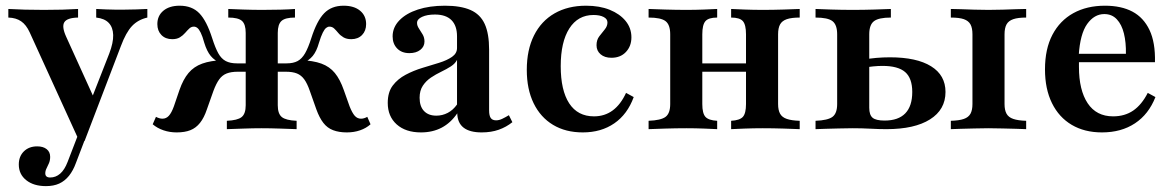

<svg xmlns="http://www.w3.org/2000/svg" viewBox="-20 -448 4071 666"><path d="M254.8 41.1 83.1 -335.5Q71 -362.1 53.2 -374.2Q35.5 -386.3 8.9 -387.1V-416.9Q37.9 -415.3 66.9 -414.5Q96 -413.7 132.3 -413.7Q168.5 -413.7 196.4 -414.5Q224.2 -415.3 250.8 -416.9V-387.1Q212.9 -386.3 203.2 -371Q193.5 -355.6 209.7 -320.2L309.7 -100L291.9 -91.1L358.9 -262.1Q373.4 -300 372.6 -326.6Q371.8 -353.2 357.3 -368.5Q342.7 -383.9 313.7 -387.1V-416.9Q332.3 -416.1 348.4 -415.3Q364.5 -414.5 379.8 -414.5Q395.2 -414.5 409.7 -414.5Q429.8 -414.5 452.4 -415.3Q475 -416.1 491.1 -416.9V-387.1Q458.9 -379.8 437.9 -357.7Q416.9 -335.5 399.2 -287.9L273.4 41.1ZM139.5 197.6Q96.8 197.6 71 177Q45.2 156.5 45.2 122.6Q45.2 94.4 62.9 77Q80.6 59.7 108.9 59.7Q129.8 59.7 141.9 69.4Q154 79 154 96Q154 108.1 150 117.7Q146 127.4 141.5 135.9Q137.1 144.4 137.1 153.2Q137.1 167.7 154 167.7Q173.4 167.7 188.7 154.4Q204 141.1 214.5 113.7L266.1 -20.2L291.9 -9.7L243.5 116.9Q233.9 143.5 219.4 161.7Q204.8 179.8 185.5 188.7Q166.1 197.6 139.5 197.6Z M1183.1 11.3Q1155.6 11.3 1135.5 3.6Q1115.3 -4 1101.6 -21.8Q1087.9 -39.5 1077.4 -68.5L1054.8 -132.3Q1046 -158.1 1035.5 -172.6Q1025 -187.1 1010.1 -193.1Q995.2 -199.2 971 -199.2H922.6V-228.2H974.2Q997.6 -228.2 1012.5 -236.3Q1027.4 -244.4 1038.3 -263.3Q1049.2 -282.3 1059.7 -315.3Q1079 -375.8 1104.4 -402Q1129.8 -428.2 1171.8 -428.2Q1208.1 -428.2 1229 -410.9Q1250 -393.5 1250 -364.5Q1250 -341.1 1235.9 -326.6Q1221.8 -312.1 1198.4 -312.1Q1182.3 -312.1 1171.4 -318.5Q1160.5 -325 1153.2 -333.9Q1146 -342.7 1139.1 -349.2Q1132.3 -355.6 1122.6 -355.6Q1116.9 -355.6 1111.3 -351.2Q1105.6 -346.8 1099.6 -334.7Q1093.5 -322.6 1086.3 -299.2Q1078.2 -270.2 1064.9 -254Q1051.6 -237.9 1029 -228.2L1021 -239.5Q1066.1 -237.9 1094.8 -227.4Q1123.4 -216.9 1141.5 -194.8Q1159.7 -172.6 1172.6 -135.5L1192.7 -79Q1201.6 -56.5 1210.5 -46.4Q1219.4 -36.3 1232.3 -36.3Q1242.7 -36.3 1254 -42.7L1265.3 -16.9Q1250 -3.2 1229 4Q1208.1 11.3 1183.1 11.3ZM592.7 11.3Q568.5 11.3 547.2 4Q525.8 -3.2 509.7 -16.9L521 -42.7Q533.1 -36.3 543.5 -36.3Q556.5 -36.3 565.7 -46.4Q575 -56.5 583.1 -79L602.4 -135.5Q615.3 -172.6 633.9 -194.8Q652.4 -216.9 681.5 -227.4Q710.5 -237.9 754.8 -239.5L746.8 -228.2Q724.2 -237.9 710.9 -254Q697.6 -270.2 688.7 -299.2Q682.3 -322.6 676.2 -334.7Q670.2 -346.8 664.5 -351.2Q658.9 -355.6 652.4 -355.6Q643.5 -355.6 636.7 -349.2Q629.8 -342.7 622.2 -333.9Q614.5 -325 604 -318.5Q593.5 -312.1 577.4 -312.1Q554 -312.1 539.9 -326.6Q525.8 -341.1 525.8 -364.5Q525.8 -393.5 546.8 -410.9Q567.7 -428.2 603.2 -428.2Q646 -428.2 671.4 -402Q696.8 -375.8 716.1 -315.3Q726.6 -282.3 737.1 -263.3Q747.6 -244.4 762.9 -236.3Q778.2 -228.2 801.6 -228.2H852.4V-199.2H804.8Q781.5 -199.2 766.1 -193.1Q750.8 -187.1 740.3 -172.6Q729.8 -158.1 720.2 -132.3L697.6 -68.5Q687.9 -39.5 673.8 -21.8Q659.7 -4 640.3 3.6Q621 11.3 592.7 11.3ZM766.9 0V-29Q804 -30.6 818.1 -41.9Q832.3 -53.2 832.3 -83.1V-333.9Q832.3 -363.7 819.4 -375.4Q806.5 -387.1 771.8 -387.1V-416.9Q788.7 -416.1 823 -414.9Q857.3 -413.7 889.5 -413.7Q922.6 -413.7 953.2 -414.5Q983.9 -415.3 1003.2 -416.9V-387.1Q969.4 -387.1 956.5 -375.4Q943.5 -363.7 943.5 -333.9V-83.1Q943.5 -53.2 957.7 -41.9Q971.8 -30.6 1008.9 -29V0Q985.5 -0.8 951.6 -2Q917.7 -3.2 886.3 -3.2Q857.3 -3.2 825.4 -2Q793.5 -0.8 766.9 0Z M1440.3 11.3Q1387.1 11.3 1356 -16.5Q1325 -44.4 1325 -91.1Q1325 -128.2 1342.3 -151.2Q1359.7 -174.2 1387.1 -188.7Q1414.5 -203.2 1445.2 -212.5Q1475.8 -221.8 1503.2 -230.2Q1530.6 -238.7 1548 -250.8Q1565.3 -262.9 1565.3 -281.5V-321.8Q1565.3 -358.9 1546 -378.2Q1526.6 -397.6 1488.7 -397.6Q1461.3 -397.6 1444 -389.5Q1426.6 -381.5 1426.6 -368.5Q1426.6 -358.9 1433.1 -349.2Q1439.5 -339.5 1446 -328.6Q1452.4 -317.7 1452.4 -304Q1452.4 -286.3 1437.9 -275Q1423.4 -263.7 1400 -263.7Q1373.4 -263.7 1357.7 -279.8Q1341.9 -296 1341.9 -321.8Q1341.9 -353.2 1365.3 -377.4Q1388.7 -401.6 1429.4 -414.9Q1470.2 -428.2 1523.4 -428.2Q1578.2 -428.2 1612.1 -413.3Q1646 -398.4 1661.3 -364.9Q1676.6 -331.5 1676.6 -275.8V-65.3Q1676.6 -46.8 1682.3 -38.7Q1687.9 -30.6 1700.8 -30.6Q1711.3 -30.6 1722.2 -35.9Q1733.1 -41.1 1745.2 -48.4L1757.3 -24.2Q1736.3 -7.3 1710.1 2Q1683.9 11.3 1650.8 11.3Q1567.7 11.3 1566.1 -54.8Q1543.5 -21.8 1512.1 -5.2Q1480.6 11.3 1440.3 11.3ZM1493.5 -46.8Q1514.5 -46.8 1533.1 -56.5Q1551.6 -66.1 1565.3 -85.5V-240.3Q1558.9 -227.4 1544 -217.7Q1529 -208.1 1510.5 -199.2Q1491.9 -190.3 1475 -179Q1458.1 -167.7 1446.8 -150.8Q1435.5 -133.9 1435.5 -108.9Q1435.5 -79 1450.8 -62.9Q1466.1 -46.8 1493.5 -46.8Z M2001.6 11.3Q1941.9 11.3 1898.4 -14.9Q1854.8 -41.1 1831 -89.9Q1807.3 -138.7 1807.3 -205.6Q1807.3 -275 1832.3 -325Q1857.3 -375 1903.6 -401.6Q1950 -428.2 2012.9 -428.2Q2059.7 -428.2 2094.8 -414.1Q2129.8 -400 2150 -375.4Q2170.2 -350.8 2170.2 -318.5Q2170.2 -287.9 2151.2 -267.7Q2132.3 -247.6 2100.8 -247.6Q2077.4 -247.6 2063.3 -259.7Q2049.2 -271.8 2049.2 -291.1Q2049.2 -309.7 2058.9 -322.2Q2068.5 -334.7 2077.8 -346Q2087.1 -357.3 2087.1 -370.2Q2087.1 -382.3 2073.8 -389.1Q2060.5 -396 2038.7 -396Q1984.7 -396 1954.8 -349.2Q1925 -302.4 1925 -218.5Q1925 -134.7 1954.4 -89.5Q1983.9 -44.4 2040.3 -44.4Q2077.4 -44.4 2105.2 -64.9Q2133.1 -85.5 2151.6 -125.8L2178.2 -111.3Q2156.5 -51.6 2110.9 -20.2Q2065.3 11.3 2001.6 11.3Z M2516.1 0V-29Q2546 -30.6 2556.9 -42.7Q2567.7 -54.8 2567.7 -87.1V-329Q2567.7 -362.1 2556.9 -374.6Q2546 -387.1 2516.1 -387.1V-416.9Q2531.5 -416.1 2562.5 -414.9Q2593.5 -413.7 2625.8 -413.7Q2661.3 -413.7 2698.4 -414.9Q2735.5 -416.1 2754 -416.9V-387.1Q2725.8 -387.1 2709.3 -381.5Q2692.7 -375.8 2685.9 -363.3Q2679 -350.8 2679 -329V-87.1Q2679 -66.1 2685.9 -53.6Q2692.7 -41.1 2709.3 -35.5Q2725.8 -29.8 2754 -29V0Q2735.5 -0.8 2698.4 -2Q2661.3 -3.2 2625.8 -3.2Q2593.5 -3.2 2562.5 -2Q2531.5 -0.8 2516.1 0ZM2229.8 0V-29Q2272.6 -30.6 2288.7 -42.7Q2304.8 -54.8 2304.8 -87.1V-329Q2304.8 -362.1 2288.7 -374.6Q2272.6 -387.1 2229.8 -387.1V-416.9Q2249.2 -416.1 2287.1 -414.9Q2325 -413.7 2361.3 -413.7Q2392.7 -413.7 2422.6 -414.9Q2452.4 -416.1 2467.7 -416.9V-387.1Q2437.9 -387.1 2427 -374.6Q2416.1 -362.1 2416.1 -329V-87.1Q2416.1 -54.8 2427 -42.7Q2437.9 -30.6 2467.7 -29V0Q2452.4 -0.8 2422.6 -2Q2392.7 -3.2 2361.3 -3.2Q2325 -3.2 2287.1 -2Q2249.2 -0.8 2229.8 0ZM2372.6 -199.2V-228.2H2611.3V-199.2Z M3278.2 0V-29Q3307.3 -29.8 3323.4 -35.5Q3339.5 -41.1 3346.4 -53.6Q3353.2 -66.1 3353.2 -87.1V-329Q3353.2 -350.8 3346.4 -363.3Q3339.5 -375.8 3323.4 -381.5Q3307.3 -387.1 3278.2 -387.1V-416.9Q3291.1 -416.9 3312.5 -416.1Q3333.9 -415.3 3359.3 -414.5Q3384.7 -413.7 3408.9 -413.7Q3433.1 -413.7 3458.5 -414.5Q3483.9 -415.3 3505.6 -416.1Q3527.4 -416.9 3539.5 -416.9V-387.1Q3511.3 -387.1 3494.8 -381.5Q3478.2 -375.8 3471.4 -363.3Q3464.5 -350.8 3464.5 -329V-87.1Q3464.5 -66.1 3471.4 -53.6Q3478.2 -41.1 3494.8 -35.5Q3511.3 -29.8 3539.5 -29V0Q3527.4 -0.8 3505.6 -1.2Q3483.9 -1.6 3458.5 -2.4Q3433.1 -3.2 3408.1 -3.2Q3384.7 -3.2 3359.3 -2.4Q3333.9 -1.6 3312.5 -1.2Q3291.1 -0.8 3278.2 0ZM2808.9 0V-29Q2851.6 -30.6 2867.7 -42.7Q2883.9 -54.8 2883.9 -87.1V-329Q2883.9 -362.1 2867.7 -374.6Q2851.6 -387.1 2808.9 -387.1V-416.9Q2827.4 -416.1 2863.3 -414.9Q2899.2 -413.7 2938.7 -413.7Q2975.8 -413.7 3013.7 -414.9Q3051.6 -416.1 3070.2 -416.9V-387.1Q3028.2 -387.1 3011.7 -374.6Q2995.2 -362.1 2995.2 -329V-74.2Q2995.2 -49.2 3006.9 -39.5Q3018.5 -29.8 3048.4 -29.8Q3096 -29.8 3120.2 -54.8Q3144.4 -79.8 3144.4 -129Q3144.4 -176.6 3119.8 -198Q3095.2 -219.4 3041.1 -219.4Q3025.8 -219.4 3008.9 -217.7Q2991.9 -216.1 2969.4 -212.9V-240.3Q2996 -245.2 3019.8 -247.2Q3043.5 -249.2 3066.9 -249.2Q3159.7 -249.2 3209.7 -218.1Q3259.7 -187.1 3259.7 -129Q3259.7 -67.7 3206 -33.9Q3152.4 0 3054.8 0Q3029 0 2999.6 -1.6Q2970.2 -3.2 2936.3 -3.2Q2913.7 -3.2 2889.1 -2.4Q2864.5 -1.6 2843.1 -1.2Q2821.8 -0.8 2808.9 0Z M3802.4 11.3Q3741.9 11.3 3697.6 -14.9Q3653.2 -41.1 3629 -90.3Q3604.8 -139.5 3604.8 -207.3Q3604.8 -278.2 3630.6 -327.4Q3656.5 -376.6 3703.2 -402.4Q3750 -428.2 3812.9 -428.2Q3869.4 -428.2 3908.1 -407.7Q3946.8 -387.1 3967.3 -344Q3987.9 -300.8 3986.3 -232.3H3684.7L3683.1 -261.3H3885.5Q3886.3 -300.8 3878.6 -331.9Q3871 -362.9 3854 -381Q3837.1 -399.2 3810.5 -399.2Q3775.8 -399.2 3751.2 -364.9Q3726.6 -330.6 3721.8 -255.6L3723.4 -252.4Q3722.6 -245.2 3722.6 -236.3Q3722.6 -227.4 3722.6 -216.1Q3722.6 -135.5 3752.8 -89.9Q3783.1 -44.4 3841.1 -44.4Q3881.5 -44.4 3910.9 -64.5Q3940.3 -84.7 3961.3 -125.8L3987.9 -111.3Q3964.5 -51.6 3916.9 -20.2Q3869.4 11.3 3802.4 11.3Z"/></svg>

Font: Playfair
Style: Bold
Weight: 700
Designer: Claus Eggers Sørensen
Foundry: Claus Eggers Sørensen
Version: Version 2.001;gftools[0.9.30]